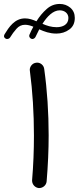

<svg xmlns="http://www.w3.org/2000/svg" viewBox="-50 -912 397 968"><path d="M251.5 -892.1C226.6 -892.1 204.6 -883.8 185.5 -866.7C166 -849.6 148.9 -829.1 133.8 -804.7C114.7 -813 96.2 -819.3 76.2 -819.3C23.4 -819.3 -5.4 -774.4 -26.9 -739.3C-28.8 -735.8 -29.8 -732.4 -29.8 -729.5C-29.8 -724.6 -26.9 -720.7 -21.5 -717.3C-19 -715.8 -16.1 -715.3 -13.7 -715.3C-11.2 -715.3 -3.9 -716.3 0.5 -722.7C10.3 -738.8 21 -753.4 33.2 -767.1C44.9 -780.3 59.1 -787.1 76.2 -787.1C89.8 -787.1 104 -783.2 118.2 -777.3C110.8 -764.2 104.5 -751 98.6 -737.3C97.7 -735.4 97.2 -733.4 97.2 -731.4C97.2 -726.1 101.1 -718.8 108.4 -716.3C109.9 -715.8 111.8 -715.3 113.3 -715.3C118.7 -715.3 125.5 -719.2 128.9 -725.6C135.3 -739.7 141.6 -752.4 147.9 -764.2C172.9 -752.9 200.7 -742.7 233.9 -742.7C258.8 -742.7 280.8 -749.5 299.3 -763.2C317.9 -776.4 327.1 -795.9 327.1 -821.8C327.1 -842.8 319.8 -859.9 304.7 -873C289.6 -885.7 271.5 -892.1 251.5 -892.1ZM251 -859.9C275.9 -859.9 294.9 -844.7 294.9 -821.3C294.9 -788.1 266.6 -774.9 235.4 -774.9C209.5 -774.9 186 -782.2 164.1 -792C188 -829.6 217.8 -859.9 251 -859.9ZM100.6 -554.7C114.3 -451.2 121.1 -342.3 121.1 -228.5C121.1 -153.8 118.2 -79.1 111.8 -3.4V-1C111.8 17.1 126 34.2 145.5 36.1H147.9C166 36.1 183.6 22 185.1 2.4C191.9 -78.1 195.3 -155.8 195.3 -230C195.3 -343.8 188 -456.5 172.9 -564.5C170.4 -584 153.3 -596.2 137.7 -596.2C135.7 -596.2 133.8 -596.2 131.8 -595.7C112.3 -593.3 100.1 -575.7 100.1 -560.1C100.1 -558.1 100.1 -556.2 100.6 -554.7Z"/></svg>

Font: Mikhak
Style: Regular
Weight: 400
Designer: Amin Abedi
Version: Version 3.2